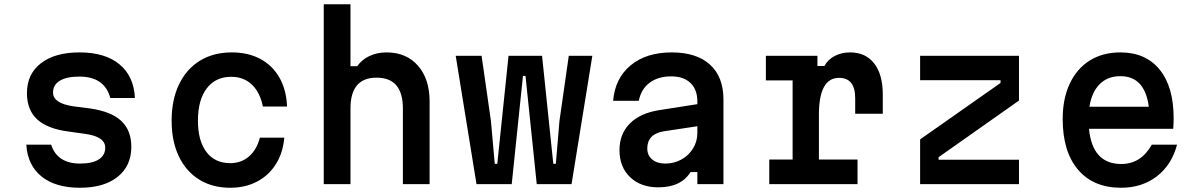

<svg xmlns="http://www.w3.org/2000/svg" viewBox="-20 -868 5640 905"><path d="M221 -186Q250 -97 358 -97Q415 -97 445.5 -116.5Q476 -136 476 -172Q476 -224 381 -237L303 -248Q203 -261 155 -305.5Q107 -350 107 -429Q107 -519 173 -570Q239 -621 355 -621Q475 -621 543 -565Q611 -509 616 -406H500Q473 -507 354 -507Q294 -507 262 -487.5Q230 -468 230 -432Q230 -381 325 -367L403 -357Q503 -343 551 -298.5Q599 -254 599 -176Q599 -86 534.5 -34.5Q470 17 357 17Q242 17 176 -36Q110 -89 104 -186Z M1065 17Q981 17 919 -21.5Q857 -60 823 -131Q789 -202 789 -299Q789 -398 824 -470.5Q859 -543 922.5 -582Q986 -621 1073 -621Q1150 -621 1207.5 -590Q1265 -559 1297.5 -501.5Q1330 -444 1333 -366H1219Q1206 -432 1167.5 -469Q1129 -506 1070 -506Q996 -506 954.5 -451.5Q913 -397 913 -299Q913 -204 953 -151.5Q993 -99 1065 -99Q1117 -99 1153.5 -130.5Q1190 -162 1205 -219H1320Q1314 -148 1280.5 -94.5Q1247 -41 1191.5 -12Q1136 17 1065 17Z M1506 0V-848H1632V-556H1664Q1685 -587 1721.5 -604Q1758 -621 1802 -621Q1895 -621 1950 -558.5Q2005 -496 2005 -389V0H1879V-357Q1879 -502 1755 -502Q1632 -502 1632 -357V0Z M2226 0 2128 -605H2250L2294 -298L2312 -96H2324L2377 -605H2535L2588 -96H2600L2617 -298L2661 -605H2772L2674 0H2510L2457 -510H2445L2392 0Z M3235 -57Q3190 15 3083 15Q3000 15 2950 -33Q2900 -81 2900 -160Q2900 -237 2949 -286Q2998 -335 3088 -349L3267 -377V-390Q3267 -446 3234.5 -477Q3202 -508 3144 -508Q3082 -508 3042 -478Q3002 -448 2991 -393H2870Q2879 -499 2952.5 -560Q3026 -621 3146 -621Q3263 -621 3326.5 -563.5Q3390 -506 3390 -399V0H3267V-57ZM3031 -168Q3031 -136 3054 -116.5Q3077 -97 3116 -97Q3157 -97 3191.5 -116Q3226 -135 3246.5 -168Q3267 -201 3267 -241V-273L3108 -249Q3031 -236 3031 -168Z M3590 -605H3833V-557H3866Q3883 -588 3915 -604.5Q3947 -621 3987 -621Q4060 -621 4100.5 -569Q4141 -517 4141 -423V-332H4011V-405Q4011 -501 3935 -501Q3840 -501 3840 -328V-116H4022V0H3606V-116H3716V-489H3590Z M4317 -605H4783V-394L4404 -127V-115H4783V0H4317V-211L4696 -477V-490H4317Z M5528 -186Q5503 -91 5433 -37Q5363 17 5264 17Q5134 17 5061.5 -68Q4989 -153 4989 -307Q4989 -403 5022.5 -474Q5056 -545 5117 -583Q5178 -621 5261 -621Q5380 -621 5446 -540Q5512 -459 5512 -311Q5512 -298 5511.5 -285.5Q5511 -273 5510 -261H5113Q5129 -95 5265 -95Q5358 -95 5409 -186ZM5261 -509Q5201 -509 5163.5 -471.5Q5126 -434 5115 -365H5395Q5376 -509 5261 -509Z"/></svg>

Font: Martian Mono Medium
Style: Regular
Weight: 500
Monospace: yes
Designer: Roman Shamin
Foundry: Evil Martians
Version: Version 1.000; ttfautohint (v1.8.4.7-5d5b)